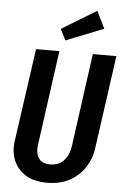

<svg xmlns="http://www.w3.org/2000/svg" viewBox="-61 -966 663 1024"><g transform="rotate(5 270.0 -454.5)"><path d="M470 -189Q462 -133 431 -86.5Q400 -40 349 -13Q298 14 230 14Q136 14 86.5 -36Q37 -86 37 -162Q37 -180 40 -196L110 -691H235L165 -184Q163 -168 163 -162Q163 -126 181.5 -105.5Q200 -85 238 -85Q284 -85 311 -114Q338 -143 345 -189L414 -691H540ZM418 -923 463 -831 262 -751 232 -810Z"/></g></svg>

Font: Fira Sans Extra Condensed Medium
Style: Italic
Weight: 500
Width: 3
Italic angle: -8°
Designer: Carrois Corporate & Edenspiekermann AG
Foundry: Carrois Corporate GbR & Edenspiekermann AG
Version: Version 4.203